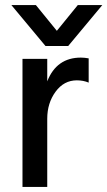

<svg xmlns="http://www.w3.org/2000/svg" viewBox="-20 -740 425 760"><path d="M167 -507V-418Q204 -512 300 -512Q314 -512 331 -509V-413Q310 -422 284 -422Q233 -422 200 -377Q167 -332 167 -270V0H69V-507ZM250 -558H160L25 -720H122L205 -618L288 -720H385Z"/></svg>

Font: Hind Medium
Style: Regular
Weight: 500
Designer: Manushi Parikh, Satya Rajpurohit
Foundry: Indian Type Foundry
Version: Version 1.201;PS 1.0;hotconv 1.0.78;makeotf.lib2.5.61930; tt